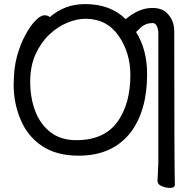

<svg xmlns="http://www.w3.org/2000/svg" viewBox="-20 -739 909 941"><path d="M813 182Q794 182 773 173.5Q752 165 752 148L756 59V-582Q751 -626 728 -626Q696 -626 673 -607L647 -582Q701 -496 701 -375Q701 -198 621 -91Q532 24 366 24Q257 24 186 -23.5Q115 -71 81 -152.5Q47 -234 47 -320Q47 -405 63.5 -464Q80 -523 104.5 -568Q129 -613 154 -638.5Q179 -664 198 -664Q216 -664 224 -655Q297 -719 397 -719Q522 -719 596 -645Q661 -700 726 -700Q772 -700 796 -677Q834 -642 834 -585V-577Q834 60 837 166Q837 182 813 182ZM354 -52Q495 -52 560 -148Q619 -236 619 -371Q619 -481 561 -564Q503 -647 399 -647Q357 -647 309.5 -627.5Q262 -608 221 -569Q180 -530 154 -472.5Q128 -415 128 -338Q128 -260 152.5 -195Q177 -130 227.5 -91Q278 -52 354 -52Z"/></svg>

Font: LXGW WenKai TC
Style: Bold
Weight: 700
Designer: LXGW / Fontworks Inc.
Foundry: LXGW / Fontworks Inc.
Version: Version 1.330;April 28, 2024